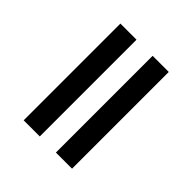

<svg xmlns="http://www.w3.org/2000/svg" viewBox="-19 -670 731 731"><g transform="rotate(-45 347.0 -304.0)"><path d="M86.8 -434H607.6V-347.2H86.8ZM86.8 -260.4H607.6V-173.6H86.8Z"/></g></svg>

Font: 8-bit Operator+ 8
Style: Bold
Weight: 700
Designer: GrandChaos9000
Version: Version 1.3.0 - August 1, 2014